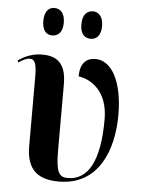

<svg xmlns="http://www.w3.org/2000/svg" viewBox="-54 -796 627 849"><g transform="rotate(5 259.5 -371.5)"><path d="M325 -631C347 -631 370 -647 370 -691C370 -736 347 -753 325 -753C299 -753 278 -736 278 -691C278 -647 299 -631 325 -631ZM153 -631C178 -631 200 -647 200 -691C200 -736 178 -753 153 -753C130 -753 109 -736 109 -691C109 -647 130 -631 153 -631ZM239 10C414 10 476 -148 476 -306C476 -452 427 -544 354 -544C313 -544 286 -519 286 -461C341 -453 417 -408 417 -281C417 -96 367 -9 277 -9C238 -9 224 -30 224 -128V-421C224 -522 174 -543 117 -543C72 -543 35 -525 11 -507L15 -499C34 -513 52 -520 64 -520C84 -520 95 -507 95 -442V-135C95 -24 152 10 239 10Z"/></g></svg>

Font: Noto Serif Display ExtraCondensed
Style: Bold
Weight: 700
Width: 2
Designer: Monotype Design Team
Foundry: Monotype Imaging Inc.
Version: Version 2.009